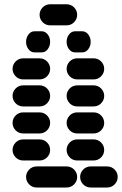

<svg xmlns="http://www.w3.org/2000/svg" viewBox="-20 -881 564 888"><path d="M150.4 -13.7H287.1Q308.6 -13.7 322.8 -28.3Q336.9 -43 336.9 -62.5Q336.9 -82 322.8 -96.7Q308.6 -111.3 287.1 -111.3H150.4Q128.9 -111.3 114.7 -96.7Q100.6 -82 100.6 -62.5Q100.6 -43 114.7 -28.3Q128.9 -13.7 150.4 -13.7ZM400.4 -13.7H474.6Q496.1 -13.7 510.3 -28.3Q524.4 -43 524.4 -62.5Q524.4 -82 510.3 -96.7Q496.1 -111.3 474.6 -111.3H400.4Q378.9 -111.3 364.7 -96.7Q350.6 -82 350.6 -62.5Q350.6 -43 364.7 -28.3Q378.9 -13.7 400.4 -13.7ZM87.9 -138.7H162.1Q183.6 -138.7 197.8 -153.3Q211.9 -168 211.9 -187.5Q211.9 -207 197.8 -221.7Q183.6 -236.3 162.1 -236.3H87.9Q66.4 -236.3 52.2 -221.7Q38.1 -207 38.1 -187.5Q38.1 -168 52.2 -153.3Q66.4 -138.7 87.9 -138.7ZM337.9 -138.7H412.1Q433.6 -138.7 447.8 -153.3Q461.9 -168 461.9 -187.5Q461.9 -207 447.8 -221.7Q433.6 -236.3 412.1 -236.3H337.9Q316.4 -236.3 302.2 -221.7Q288.1 -207 288.1 -187.5Q288.1 -168 302.2 -153.3Q316.4 -138.7 337.9 -138.7ZM87.9 -263.7H162.1Q183.6 -263.7 197.8 -278.3Q211.9 -293 211.9 -312.5Q211.9 -332 197.8 -346.7Q183.6 -361.3 162.1 -361.3H87.9Q66.4 -361.3 52.2 -346.7Q38.1 -332 38.1 -312.5Q38.1 -293 52.2 -278.3Q66.4 -263.7 87.9 -263.7ZM337.9 -263.7H412.1Q433.6 -263.7 447.8 -278.3Q461.9 -293 461.9 -312.5Q461.9 -332 447.8 -346.7Q433.6 -361.3 412.1 -361.3H337.9Q316.4 -361.3 302.2 -346.7Q288.1 -332 288.1 -312.5Q288.1 -293 302.2 -278.3Q316.4 -263.7 337.9 -263.7ZM87.9 -388.7H162.1Q183.6 -388.7 197.8 -403.3Q211.9 -418 211.9 -437.5Q211.9 -457 197.8 -471.7Q183.6 -486.3 162.1 -486.3H87.9Q66.4 -486.3 52.2 -471.7Q38.1 -457 38.1 -437.5Q38.1 -418 52.2 -403.3Q66.4 -388.7 87.9 -388.7ZM337.9 -388.7H412.1Q433.6 -388.7 447.8 -403.3Q461.9 -418 461.9 -437.5Q461.9 -457 447.8 -471.7Q433.6 -486.3 412.1 -486.3H337.9Q316.4 -486.3 302.2 -471.7Q288.1 -457 288.1 -437.5Q288.1 -418 302.2 -403.3Q316.4 -388.7 337.9 -388.7ZM87.9 -513.7H162.1Q183.6 -513.7 197.8 -528.3Q211.9 -543 211.9 -562.5Q211.9 -582 197.8 -596.7Q183.6 -611.3 162.1 -611.3H87.9Q66.4 -611.3 52.2 -596.7Q38.1 -582 38.1 -562.5Q38.1 -543 52.2 -528.3Q66.4 -513.7 87.9 -513.7ZM337.9 -513.7H412.1Q433.6 -513.7 447.8 -528.3Q461.9 -543 461.9 -562.5Q461.9 -582 447.8 -596.7Q433.6 -611.3 412.1 -611.3H337.9Q316.4 -611.3 302.2 -596.7Q288.1 -582 288.1 -562.5Q288.1 -543 302.2 -528.3Q316.4 -513.7 337.9 -513.7ZM139.6 -638.7H172.9Q189.5 -638.7 200.7 -653.3Q211.9 -668 211.9 -687.5Q211.9 -707 200.7 -721.7Q189.5 -736.3 172.9 -736.3H139.6Q123 -736.3 111.8 -721.7Q100.6 -707 100.6 -687.5Q100.6 -668 111.8 -653.3Q123 -638.7 139.6 -638.7ZM327.1 -638.7H360.4Q377 -638.7 388.2 -653.3Q399.4 -668 399.4 -687.5Q399.4 -707 388.2 -721.7Q377 -736.3 360.4 -736.3H327.1Q310.5 -736.3 299.3 -721.7Q288.1 -707 288.1 -687.5Q288.1 -668 299.3 -653.3Q310.5 -638.7 327.1 -638.7ZM212.9 -763.7H287.1Q308.6 -763.7 322.8 -778.3Q336.9 -793 336.9 -812.5Q336.9 -832 322.8 -846.7Q308.6 -861.3 287.1 -861.3H212.9Q191.4 -861.3 177.2 -846.7Q163.1 -832 163.1 -812.5Q163.1 -793 177.2 -778.3Q191.4 -763.7 212.9 -763.7Z"/></svg>

Font: Workbench
Style: Regular
Weight: 400
Designer: Jens Kutilek
Foundry: Jens Kutilek
Version: Version 2.001